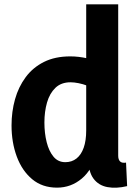

<svg xmlns="http://www.w3.org/2000/svg" viewBox="-20 -845 625 882"><path d="M523 -825V-130Q523 -112 531.5 -103.5Q540 -95 559 -98L564 10Q514 22 473.5 14.5Q433 7 409.5 -24.5Q386 -56 386 -116V-148H427Q405 -66 355.5 -24.5Q306 17 242 17Q174 17 127.5 -22Q81 -61 57 -126Q33 -191 33 -269Q33 -332 49 -389Q65 -446 98 -490.5Q131 -535 182 -560.5Q233 -586 303 -586Q341 -586 381 -577Q421 -568 473 -539L382 -451Q361 -459 340.5 -463Q320 -467 304 -467Q261 -467 234.5 -441.5Q208 -416 196 -374Q184 -332 184 -282Q184 -233 194.5 -191.5Q205 -150 226 -125Q247 -100 280 -100Q310 -100 331.5 -117Q353 -134 364.5 -166.5Q376 -199 376 -246V-825Z"/></svg>

Font: Yaldevi
Style: Bold
Weight: 700
Designer: Sol Matas, Rajitha Manaperi, Kosala Senevirathne
Foundry: Mooniak
Version: Version 1.100